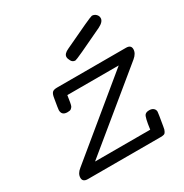

<svg xmlns="http://www.w3.org/2000/svg" viewBox="-150 -755 839 874"><g transform="rotate(-30 269.5 -317.5)"><path d="M257 -530Q257 -547 284 -559Q443 -635 451 -635Q463 -635 472 -626.5Q481 -618 481 -606Q481 -587 451 -572Q293 -496 285 -496Q271 -496 264 -508.5Q257 -521 257 -530ZM60 -62 444 -378H174Q173 -371 171 -359.5Q169 -348 168.5 -343.5Q168 -339 166 -331.5Q164 -324 162 -321.5Q160 -319 156.5 -315.5Q153 -312 148 -311Q143 -310 136 -310Q106 -310 106 -338Q106 -344 115 -396Q118 -416 125 -423.5Q132 -431 150 -431H513Q539 -431 539 -409Q539 -387 516 -368L132 -53H422Q430 -114 439 -124Q446 -132 461 -132H463Q476 -132 484 -125Q492 -118 492 -107Q492 -101 481 -37Q479 -25 478 -21.5Q477 -18 473.5 -11Q470 -4 463.5 -2Q457 0 446 0H64Q37 0 37 -22Q37 -44 60 -62Z"/></g></svg>

Font: CMU Typewriter Text
Style: LightOblique
Weight: 200
Italic angle: -9.46001°
Version: Version 0.7.0